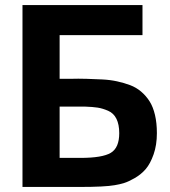

<svg xmlns="http://www.w3.org/2000/svg" viewBox="-20 -740 673 760"><path d="M601 -213Q601 -166 588 -129Q575 -92 557 -71Q539 -50 514 -35.5Q489 -21 471 -15.5Q453 -10 434 -7Q395 0 295 0H69V-720H544V-601H216V-428Q230 -428 257 -428Q290 -429 322.5 -428Q355 -427 385.5 -425.5Q416 -424 443.5 -418Q471 -412 495 -403Q519 -394 538.5 -377.5Q558 -361 572 -339Q586 -317 593.5 -285Q601 -253 601 -213ZM298 -115Q385 -115 418.5 -135Q452 -155 452 -213Q452 -247 441 -269.5Q430 -292 408 -301.5Q386 -311 366.5 -314Q347 -317 317 -318H216V-115Z"/></svg>

Font: cwTeXHei
Style: Medium
Weight: 500
Version: Version 1.17